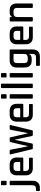

<svg xmlns="http://www.w3.org/2000/svg" viewBox="1586 -2390 899 4234"><g transform="rotate(-90 2036.0 -273.5)"><path d="M68 -595V-686Q68 -702 84 -702H149Q165 -702 165 -686V-595Q165 -578 149 -578H84Q68 -578 68 -595ZM9 156H-44Q-61 156 -61 139V88Q-61 71 -44 71H-18Q29 71 48.5 51Q68 31 68 -16V-493Q68 -510 85 -510H148Q165 -510 165 -493V1Q165 74 123.5 115Q82 156 9 156Z M657 0H441Q367 0 326.5 -41Q286 -82 286 -155V-355Q286 -429 326.5 -469.5Q367 -510 441 -510H523Q597 -510 638 -469.5Q679 -429 679 -355V-228Q679 -210 661 -210H393Q382 -210 382 -200V-157Q382 -84 455 -84H657Q675 -84 675 -66V-16Q675 0 657 0ZM393 -278H572Q582 -278 582 -288V-352Q582 -390 565 -407.5Q548 -425 510 -425H455Q417 -425 400 -407.5Q383 -390 383 -352V-288Q383 -278 393 -278Z M968 0H882Q867 0 862 -17L747 -493Q743 -510 759 -510H831Q849 -510 851 -493L924 -115H931L1019 -493Q1022 -510 1038 -510H1104Q1121 -510 1125 -493L1211 -115H1218L1291 -493Q1294 -510 1311 -510H1383Q1400 -510 1395 -493L1280 -17Q1277 0 1260 0H1174Q1158 0 1154 -17L1074 -388H1067L988 -17Q985 0 968 0Z M1841 0H1625Q1551 0 1510.5 -41Q1470 -82 1470 -155V-355Q1470 -429 1510.5 -469.5Q1551 -510 1625 -510H1707Q1781 -510 1822 -469.5Q1863 -429 1863 -355V-228Q1863 -210 1845 -210H1577Q1566 -210 1566 -200V-157Q1566 -84 1639 -84H1841Q1859 -84 1859 -66V-16Q1859 0 1841 0ZM1577 -278H1756Q1766 -278 1766 -288V-352Q1766 -390 1749 -407.5Q1732 -425 1694 -425H1639Q1601 -425 1584 -407.5Q1567 -390 1567 -352V-288Q1567 -278 1577 -278Z M1978 -595V-686Q1978 -702 1994 -702H2059Q2075 -702 2075 -686V-595Q2075 -578 2059 -578H1994Q1978 -578 1978 -595ZM1978 -17V-493Q1978 -510 1994 -510H2058Q2075 -510 2075 -493V-17Q2075 -7 2071.5 -3.5Q2068 0 2059 0H1995Q1978 0 1978 -17Z M2291 0H2228Q2211 0 2211 -17V-686Q2211 -703 2228 -703H2291Q2308 -703 2308 -686V-17Q2308 0 2291 0Z M2444 -595V-686Q2444 -702 2460 -702H2525Q2541 -702 2541 -686V-595Q2541 -578 2525 -578H2460Q2444 -578 2444 -595ZM2444 -17V-493Q2444 -510 2460 -510H2524Q2541 -510 2541 -493V-17Q2541 -7 2537.5 -3.5Q2534 0 2525 0H2461Q2444 0 2444 -17Z M2858 -25H2813Q2741 -25 2702.5 -65.5Q2664 -106 2664 -180V-355Q2664 -429 2705 -469.5Q2746 -510 2819 -510H3043Q3061 -510 3061 -493V2Q3061 75 3019.5 115.5Q2978 156 2905 156H2717Q2700 156 2700 140V88Q2700 71 2717 71H2890Q2963 71 2963 -3V-79H2959Q2934 -25 2858 -25ZM2963 -195V-415Q2963 -425 2952 -425H2833Q2762 -425 2762 -351V-185Q2762 -111 2833 -111H2881Q2963 -111 2963 -195Z M3547 0H3331Q3257 0 3216.5 -41Q3176 -82 3176 -155V-355Q3176 -429 3216.5 -469.5Q3257 -510 3331 -510H3413Q3487 -510 3528 -469.5Q3569 -429 3569 -355V-228Q3569 -210 3551 -210H3283Q3272 -210 3272 -200V-157Q3272 -84 3345 -84H3547Q3565 -84 3565 -66V-16Q3565 0 3547 0ZM3283 -278H3462Q3472 -278 3472 -288V-352Q3472 -390 3455 -407.5Q3438 -425 3400 -425H3345Q3307 -425 3290 -407.5Q3273 -390 3273 -352V-288Q3273 -278 3283 -278Z M3759 0H3696Q3679 0 3679 -17V-493Q3679 -510 3696 -510H3759Q3776 -510 3776 -493V-457H3780Q3804 -510 3881 -510H3925Q3998 -510 4037 -470Q4076 -430 4076 -355V-17Q4076 0 4058 0H3995Q3978 0 3978 -17V-351Q3978 -425 3905 -425H3858Q3776 -425 3776 -340V-17Q3776 0 3759 0Z"/></g></svg>

Font: Rajdhani SemiBold
Style: Regular
Weight: 600
Designer: Satya Rajpurohit, Jyotish Sonowal
Foundry: Indian Type Foundry
Version: Version 1.201 February 1, 2022